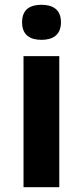

<svg xmlns="http://www.w3.org/2000/svg" viewBox="-20 -780 345 800"><path d="M153 -760C108 -760 72 -743 72 -687C72 -632 108 -614 153 -614C197 -614 234 -632 234 -687C234 -743 197 -760 153 -760ZM227 -546H78V0H227Z"/></svg>

Font: Noto Sans Malayalam
Style: Bold
Weight: 700
Designer: Jelle Bosma - Monotype Design Team
Foundry: Monotype Imaging Inc.
Version: Version 2.104